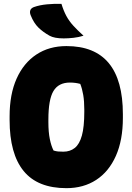

<svg xmlns="http://www.w3.org/2000/svg" viewBox="-20 -960 690 1000"><path d="M326 -720Q620 -720 620 -365V-346Q620 -230 583.5 -148Q547 -66 481 -23Q415 20 326 20Q176 20 103 -69.5Q30 -159 30 -335V-354Q30 -469 66.5 -550.5Q103 -632 169.5 -676Q236 -720 326 -720ZM232 -324Q232 -272 239.5 -235.5Q247 -199 259 -176Q272 -172 283 -171Q294 -170 310 -170Q345 -170 369.5 -189.5Q394 -209 406.5 -254Q419 -299 419 -377V-390Q419 -433 413.5 -465.5Q408 -498 398 -523Q373 -530 344 -530Q285 -530 258.5 -486Q232 -442 232 -337ZM300 -940Q311 -904 325.5 -877Q340 -850 362 -826Q384 -802 415 -774Q390 -766 362.5 -763Q335 -760 312 -760Q263 -760 238 -774Q204 -793 180 -816.5Q156 -840 140 -880Q134 -894 137.5 -905.5Q141 -917 156 -923Q187 -934 225.5 -937.5Q264 -941 300 -940Z"/></svg>

Font: Recursive Sn Csl St Blk
Style: Regular
Weight: 900
Version: Version 1.079;hotconv 1.0.112;makeotfexe 2.5.65598; ttfautoh